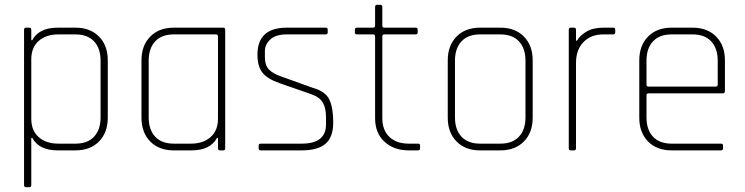

<svg xmlns="http://www.w3.org/2000/svg" viewBox="-20 -625 3098 798"><path d="M102 153H88Q80 153 80 144V-501Q80 -510 88 -510H102Q110 -510 110 -501V-458H114Q142 -510 220 -510H294Q355 -510 391.5 -473Q428 -436 428 -374V-136Q428 -74 391.5 -37Q355 0 294 0H220Q142 0 114 -52H110V144Q110 153 102 153ZM222 -28H294Q344 -28 371 -57Q398 -86 398 -137V-373Q398 -424 371 -453Q344 -482 294 -482H222Q172 -482 141 -455Q110 -428 110 -378V-132Q110 -82 141 -55Q172 -28 222 -28Z M776 0H702Q641 0 604.5 -37Q568 -74 568 -136V-374Q568 -436 604.5 -473Q641 -510 702 -510H908Q916 -510 916 -501V-9Q916 0 908 0H894Q886 0 886 -9V-52H882Q854 0 776 0ZM886 -132V-474Q886 -482 877 -482H702Q652 -482 625 -453Q598 -424 598 -373V-137Q598 -86 625 -57Q652 -28 702 -28H774Q824 -28 855 -55Q886 -82 886 -132Z M1234 0H1064Q1055 0 1055 -8V-20Q1055 -28 1064 -28H1234Q1335 -28 1335 -108V-138Q1335 -175 1322 -198Q1309 -221 1275 -233L1143 -279Q1091 -297 1070.5 -323.5Q1050 -350 1050 -398Q1050 -510 1172 -510H1333Q1342 -510 1342 -502V-490Q1342 -482 1333 -482H1172Q1126 -482 1103.5 -461Q1081 -440 1081 -413V-386Q1081 -354 1097.5 -336.5Q1114 -319 1149 -307L1280 -260Q1333 -245 1349 -211Q1365 -177 1365 -116Q1365 -55 1333 -27.5Q1301 0 1234 0Z M1530 -482H1464Q1455 -482 1455 -490V-502Q1455 -510 1464 -510H1530Q1539 -510 1539 -518V-596Q1539 -605 1547 -605H1561Q1569 -605 1569 -596V-518Q1569 -510 1578 -510H1707Q1716 -510 1716 -502V-490Q1716 -482 1707 -482H1578Q1569 -482 1569 -474V-134Q1569 -84 1598.5 -56Q1628 -28 1679 -28H1717Q1726 -28 1726 -20V-8Q1726 0 1717 0H1679Q1617 0 1578 -36Q1539 -72 1539 -133V-474Q1539 -482 1530 -482Z M2060 0H1975Q1914 0 1877.5 -37Q1841 -74 1841 -136V-374Q1841 -436 1877.5 -473Q1914 -510 1975 -510H2060Q2121 -510 2157.5 -473Q2194 -436 2194 -374V-136Q2194 -74 2157.5 -37Q2121 0 2060 0ZM1975 -28H2060Q2110 -28 2137 -57Q2164 -86 2164 -137V-373Q2164 -424 2137 -453Q2110 -482 2060 -482H1975Q1925 -482 1898 -453Q1871 -424 1871 -373V-137Q1871 -86 1898 -57Q1925 -28 1975 -28Z M2366 0H2352Q2344 0 2344 -9V-501Q2344 -510 2352 -510H2366Q2374 -510 2374 -501V-456H2378Q2389 -476 2416.5 -493Q2444 -510 2488 -510H2528Q2537 -510 2537 -502V-490Q2537 -482 2528 -482H2487Q2436 -482 2405 -450Q2374 -418 2374 -363V-9Q2374 0 2366 0Z M2976 0H2771Q2710 0 2673.5 -37Q2637 -74 2637 -136V-374Q2637 -436 2673.5 -473Q2710 -510 2771 -510H2859Q2920 -510 2956.5 -473Q2993 -436 2993 -374V-247Q2993 -237 2984 -237H2676Q2667 -237 2667 -229V-137Q2667 -86 2694 -57Q2721 -28 2771 -28H2976Q2985 -28 2985 -20V-8Q2985 0 2976 0ZM2676 -265H2954Q2963 -265 2963 -273V-373Q2963 -424 2936 -453Q2909 -482 2859 -482H2771Q2721 -482 2694 -453Q2667 -424 2667 -373V-273Q2667 -265 2676 -265Z"/></svg>

Font: Rajdhani Light
Style: Regular
Weight: 300
Designer: Satya Rajpurohit, Jyotish Sonowal
Foundry: Indian Type Foundry
Version: Version 1.201;PS 1.0;hotconv 1.0.78;makeotf.lib2.5.61930; tt